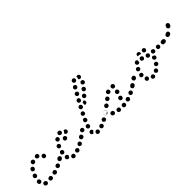

<svg xmlns="http://www.w3.org/2000/svg" viewBox="64 -1236 1944 1944"><g transform="rotate(-45 1036.0 -264.5)"><path d="M54 23Q58 23 62 20Q66 18 69 15Q72 11 73 7Q76 -2 71 -10Q67 -18 58 -21Q57 -21 57 -21Q48 -25 39 -21Q31 -17 28 -8Q25 1 29 9Q33 18 41 21Q43 22 45 22Q49 23 54 23ZM141 14Q147 7 146 -2Q146 -7 144 -11Q141 -15 138 -17Q135 -20 130 -22Q126 -23 121 -22H119Q110 -21 104 -14Q98 -7 99 3Q99 7 102 11Q104 15 107 18Q111 21 115 22Q119 23 124 23L126 22Q136 21 141 14ZM215 -3Q219 -11 217 -20Q216 -24 213 -28Q210 -31 206 -33Q203 -35 198 -36Q194 -37 189 -35H187Q178 -32 173 -24Q169 -16 171 -7Q172 -3 175 1Q178 4 182 7Q186 9 190 9Q194 10 199 9L201 8Q210 6 215 -3ZM285 -32Q288 -40 284 -49Q282 -53 279 -56Q275 -59 271 -60Q267 -62 262 -62Q258 -61 254 -59L251 -58Q247 -56 244 -53Q241 -50 240 -46Q238 -41 239 -37Q239 -32 241 -28Q243 -24 246 -21Q249 -18 253 -17Q258 -15 262 -16Q267 -16 271 -18L273 -19Q281 -23 285 -32ZM8 -36Q4 -37 0 -40Q-3 -43 -5 -47Q-7 -51 -7 -56Q-7 -57 -7 -59Q-8 -68 -1 -75Q5 -82 14 -82Q19 -82 23 -81Q27 -79 30 -76Q34 -73 35 -69Q37 -65 38 -61Q38 -59 38 -58Q38 -54 36 -50Q35 -45 32 -42Q31 -41 30 -41Q25 -39 20 -35Q20 -35 19 -35Q18 -35 17 -35Q12 -34 8 -36ZM345 -64Q348 -67 348 -72Q349 -76 348 -80Q347 -85 345 -89Q342 -92 338 -95Q335 -97 330 -98Q326 -99 321 -98Q317 -97 313 -94L311 -93Q304 -87 302 -78Q300 -69 306 -61Q308 -58 312 -55Q316 -53 320 -52Q324 -51 329 -52Q333 -53 337 -56L339 -57Q343 -60 345 -64ZM4 -127Q4 -123 6 -119Q8 -114 11 -112Q15 -109 19 -107Q23 -106 28 -106Q32 -106 36 -108Q40 -110 43 -114Q46 -117 48 -121V-124Q50 -128 49 -133Q49 -137 47 -141Q45 -145 42 -148Q38 -151 34 -152Q25 -155 17 -151Q9 -147 6 -138L5 -136Q3 -131 4 -127ZM36 -190Q38 -180 46 -175Q53 -170 62 -171Q72 -173 77 -181L78 -183Q84 -190 82 -200Q80 -209 73 -214Q65 -219 56 -218Q47 -216 41 -209L40 -206Q35 -199 36 -190ZM247 -227Q239 -233 230 -232Q228 -232 226 -231Q223 -230 221 -229Q218 -223 213 -219Q211 -216 211 -213Q210 -210 210 -207Q210 -207 211 -207Q211 -198 217 -191Q224 -185 233 -185Q242 -185 249 -191Q255 -198 255 -207Q255 -210 255 -212Q254 -222 247 -227ZM94 -257Q91 -254 89 -249Q88 -245 89 -241Q89 -236 91 -232Q95 -224 104 -221Q113 -219 121 -223Q122 -223 123 -224Q127 -226 130 -229Q133 -233 135 -237Q136 -241 136 -246Q135 -250 133 -254Q131 -258 128 -261Q125 -264 120 -265Q116 -267 112 -267Q107 -266 103 -264Q102 -263 100 -263Q96 -261 94 -257ZM177 -277Q172 -276 169 -273Q165 -271 162 -267Q160 -263 159 -259Q159 -254 160 -250Q161 -245 163 -242Q166 -238 169 -236Q173 -233 178 -233Q179 -232 180 -232Q189 -230 196 -235Q204 -241 206 -250Q207 -254 206 -258Q205 -263 203 -267Q200 -270 197 -273Q193 -275 189 -276Q187 -277 185 -277Q181 -278 177 -277Z M453 25Q457 23 460 20Q463 17 465 13Q467 9 467 5Q467 -5 461 -12Q454 -18 445 -19H444Q434 -19 428 -12Q421 -6 421 3Q421 8 422 12Q424 16 427 19Q430 23 434 25Q438 26 443 26H444Q449 27 453 25ZM528 7Q532 4 534 0Q536 -4 536 -8Q536 -13 535 -17Q531 -26 523 -30Q515 -34 506 -31L504 -30Q496 -27 492 -19Q488 -10 491 -1Q494 7 502 11Q511 15 519 12H521Q525 10 528 7ZM390 -11Q385 -12 381 -14Q377 -16 374 -19Q371 -23 370 -27Q370 -28 369 -29Q367 -38 371 -46Q376 -54 385 -57Q389 -58 393 -57Q398 -57 402 -55Q406 -53 408 -49Q411 -46 413 -41Q413 -41 413 -40Q414 -38 414 -35Q414 -33 414 -30Q413 -29 412 -29Q405 -22 402 -14Q401 -13 400 -13Q399 -12 398 -12Q394 -11 390 -11ZM599 -33Q601 -42 597 -50Q595 -54 591 -57Q587 -59 583 -61Q579 -62 574 -61Q570 -61 566 -59L565 -58Q557 -53 554 -44Q552 -35 556 -27Q561 -19 570 -17Q579 -14 587 -19H588Q596 -24 599 -33ZM659 -73Q660 -82 655 -90Q650 -97 640 -99Q631 -100 624 -95L622 -94Q615 -89 613 -80Q612 -71 617 -63Q619 -59 623 -57Q627 -54 631 -54Q636 -53 640 -54Q645 -55 648 -57L649 -58Q657 -64 659 -73ZM348 -66Q351 -69 351 -74Q352 -76 352 -77Q352 -79 351 -81Q348 -86 347 -92Q344 -95 341 -97Q337 -99 333 -100Q329 -101 324 -100Q320 -99 316 -96L315 -95Q311 -93 309 -89Q307 -85 306 -81Q305 -77 306 -72Q307 -68 310 -64Q315 -56 324 -55Q333 -53 341 -59H342Q346 -62 348 -66ZM372 -90Q377 -83 387 -81Q391 -80 395 -81Q400 -82 403 -85Q407 -88 409 -91Q412 -95 413 -100V-101Q414 -110 409 -118Q404 -125 394 -127Q385 -129 378 -123Q370 -118 368 -109V-107Q367 -98 372 -90ZM390 -163Q393 -154 401 -150Q410 -146 419 -149Q427 -153 431 -161L432 -163Q436 -171 432 -180Q429 -188 421 -192Q412 -196 403 -193Q395 -190 391 -181L390 -180Q386 -171 390 -163ZM533 -177Q536 -186 532 -194Q528 -197 526 -200Q525 -201 525 -202Q520 -206 513 -206Q507 -207 501 -204H500Q492 -199 489 -191Q486 -182 490 -173Q494 -165 503 -162Q512 -159 520 -163L521 -164Q530 -168 533 -177ZM584 -234Q583 -238 580 -242Q578 -245 574 -247Q570 -250 565 -250Q563 -250 561 -250Q558 -250 556 -249Q556 -249 556 -248Q553 -239 547 -232Q544 -228 540 -225Q541 -217 546 -211Q551 -206 559 -204Q563 -204 568 -205Q572 -206 576 -208Q579 -211 582 -215Q584 -218 585 -223Q585 -224 585 -225Q586 -230 584 -234ZM427 -229Q427 -220 434 -213Q437 -210 441 -208Q445 -206 449 -206Q454 -206 458 -208Q462 -210 465 -213L466 -214Q473 -220 473 -230Q473 -239 466 -246Q460 -252 451 -252Q441 -252 435 -246L434 -245Q427 -238 427 -229ZM493 -275Q487 -267 488 -258Q489 -249 497 -243Q504 -237 513 -238H515Q524 -239 530 -246Q536 -254 535 -263Q534 -267 532 -271Q530 -275 526 -278Q523 -281 519 -282Q514 -283 510 -283H508Q499 -282 493 -275Z M802 24Q806 22 809 19Q812 16 814 12Q815 7 815 3Q815 -6 808 -13Q801 -19 792 -19H791Q786 -18 782 -17Q778 -15 775 -11Q772 -8 771 -4Q769 0 769 5Q770 14 776 20Q783 27 793 26H794Q798 26 802 24ZM875 8Q879 5 881 1Q883 -4 883 -8Q883 -12 882 -17Q879 -25 870 -30Q862 -34 853 -31L852 -30Q848 -29 845 -26Q841 -23 839 -19Q837 -15 837 -10Q837 -6 838 -2Q841 7 850 11Q858 15 867 12H868Q872 10 875 8ZM732 -21Q725 -27 725 -36V-37Q725 -47 731 -53Q737 -60 747 -60Q756 -61 763 -54Q770 -48 770 -38V-37Q770 -37 770 -36Q770 -36 770 -35Q764 -32 759 -27Q754 -21 751 -15Q750 -15 749 -14Q749 -14 748 -14Q739 -14 732 -21ZM945 -33Q947 -42 943 -50Q938 -58 929 -61Q920 -63 912 -58H911Q903 -53 901 -44Q898 -35 903 -27Q905 -23 909 -21Q912 -18 917 -17Q921 -16 925 -16Q930 -17 934 -19H935Q943 -24 945 -33ZM1000 -65Q1003 -68 1004 -73Q1004 -77 1003 -82Q1002 -86 1000 -90Q997 -93 994 -96Q990 -98 985 -99Q981 -100 977 -99Q972 -98 969 -95L968 -94Q960 -89 959 -80Q957 -71 962 -63Q968 -56 977 -54Q986 -52 994 -58Q998 -61 1000 -65ZM657 -65Q659 -69 660 -74Q661 -78 660 -82Q659 -87 656 -90Q654 -94 650 -97Q646 -99 642 -100Q637 -100 633 -100Q629 -99 625 -96L624 -95Q620 -93 618 -89Q616 -85 615 -81Q614 -76 615 -72Q616 -68 619 -64Q624 -56 633 -55Q642 -53 650 -59H651Q654 -62 657 -65ZM741 -95Q745 -86 754 -83Q758 -82 763 -82Q767 -83 771 -85Q775 -87 778 -90Q781 -93 782 -98H783Q786 -107 781 -116Q777 -124 768 -127Q760 -130 751 -126Q743 -121 740 -113V-112Q737 -103 741 -95ZM713 -108Q715 -112 716 -116Q716 -121 715 -125Q714 -129 711 -133Q706 -140 696 -141Q687 -142 680 -137L679 -136Q675 -133 673 -129Q671 -126 670 -121Q670 -117 671 -112Q672 -108 675 -105Q681 -97 690 -96Q699 -95 707 -101Q711 -104 713 -108ZM765 -161Q769 -152 777 -149Q786 -145 794 -148Q803 -152 807 -160V-161Q811 -170 807 -178Q804 -187 796 -191Q787 -195 778 -191Q770 -188 766 -179V-178Q762 -170 765 -161ZM795 -242Q791 -234 794 -225Q797 -216 806 -212Q814 -208 823 -211Q832 -214 836 -222V-223Q840 -232 837 -240Q834 -249 826 -253Q817 -257 809 -254Q800 -251 796 -243ZM825 -296Q824 -292 826 -287Q827 -283 830 -280Q833 -276 837 -274Q845 -270 854 -273Q863 -275 867 -284Q869 -288 870 -293Q870 -297 869 -302Q868 -306 865 -309Q862 -313 858 -315Q850 -319 841 -316Q832 -314 828 -305H827Q825 -301 825 -296ZM909 -320Q910 -321 911 -322Q913 -321 915 -320Q917 -319 919 -317Q926 -310 926 -301Q925 -291 919 -285L918 -284Q915 -281 911 -280Q906 -278 902 -278Q899 -278 896 -279Q893 -280 890 -281Q892 -286 892 -290Q893 -299 891 -308Q890 -310 890 -311Q891 -311 892 -312Q901 -314 909 -320ZM974 -351Q974 -360 967 -367Q961 -373 951 -373Q942 -373 936 -366L935 -365Q928 -358 929 -349Q929 -340 936 -333Q942 -327 952 -327Q961 -327 967 -334L968 -335Q975 -342 974 -351ZM859 -349Q861 -340 869 -335Q873 -333 878 -333Q882 -332 886 -333Q891 -335 894 -337Q898 -340 900 -344V-345Q905 -353 902 -362Q900 -371 892 -376Q888 -378 883 -378Q879 -379 875 -378Q870 -376 867 -374Q863 -371 861 -367V-366Q856 -358 859 -349ZM1020 -404Q1020 -414 1012 -420Q1005 -425 996 -425Q987 -424 981 -417L980 -416Q974 -409 975 -399Q976 -390 983 -384Q990 -378 1000 -379Q1009 -380 1015 -387V-388Q1021 -395 1020 -404ZM896 -427H895Q893 -423 892 -418Q892 -414 893 -410Q894 -405 897 -402Q899 -398 903 -396Q911 -391 920 -394Q929 -396 934 -404V-405H935Q939 -413 937 -422Q934 -431 926 -436Q918 -440 909 -438Q900 -436 896 -428ZM1060 -464Q1058 -473 1050 -478Q1050 -478 1050 -478Q1050 -478 1049 -478Q1042 -478 1034 -480Q1029 -480 1026 -477Q1022 -474 1019 -470V-469Q1014 -461 1016 -452Q1019 -443 1027 -438Q1035 -433 1044 -436Q1053 -438 1058 -446V-447Q1063 -455 1060 -464ZM927 -470Q930 -461 938 -456Q946 -452 955 -454Q964 -457 969 -465Q974 -474 971 -483Q969 -492 961 -496Q952 -501 944 -498Q935 -496 930 -488L929 -487Q925 -479 927 -470ZM1046 -546Q1050 -547 1054 -546Q1059 -544 1062 -541Q1066 -539 1068 -535Q1068 -534 1068 -533Q1073 -525 1070 -516Q1067 -507 1058 -503Q1050 -499 1042 -502Q1033 -504 1029 -512Q1029 -512 1029 -512Q1033 -521 1034 -530Q1034 -536 1033 -541Q1034 -542 1035 -543Q1036 -543 1037 -544Q1041 -546 1046 -546ZM968 -543Q966 -539 966 -534Q966 -530 967 -525Q968 -521 971 -518Q978 -511 987 -510Q996 -510 1003 -516Q1003 -516 1004 -516Q1011 -522 1011 -532Q1012 -541 1006 -548Q1003 -551 999 -553Q995 -555 991 -556Q986 -556 982 -555Q978 -553 974 -550Q974 -550 973 -550Q970 -547 968 -543Z M1189 15Q1195 8 1194 -1Q1194 -6 1192 -10Q1190 -14 1187 -17Q1183 -20 1179 -21Q1175 -22 1170 -22H1169Q1159 -21 1153 -14Q1147 -7 1148 2Q1148 7 1150 11Q1152 15 1155 17Q1159 20 1163 22Q1167 23 1172 23H1174Q1183 22 1189 15ZM1107 19Q1111 18 1115 16Q1118 13 1120 9Q1123 5 1123 1Q1125 -8 1119 -16Q1113 -23 1104 -25H1102Q1093 -26 1086 -21Q1078 -15 1077 -6Q1076 -1 1077 3Q1079 7 1081 11Q1084 14 1088 17Q1092 19 1096 20H1098Q1102 20 1107 19ZM1256 4Q1259 1 1261 -3Q1264 -6 1264 -11Q1264 -15 1263 -20Q1260 -29 1252 -33Q1244 -37 1235 -35L1233 -34Q1229 -33 1226 -30Q1222 -27 1220 -23Q1218 -19 1218 -15Q1217 -10 1218 -6Q1221 3 1229 7Q1238 12 1246 9L1248 8Q1252 7 1256 4ZM1040 0Q1049 -3 1053 -11Q1057 -20 1054 -29Q1051 -37 1043 -42H1041Q1037 -44 1033 -45Q1028 -45 1024 -44Q1020 -42 1016 -39Q1013 -36 1011 -32Q1007 -24 1010 -15Q1013 -6 1021 -2L1023 -1Q1031 3 1040 0ZM1329 -33Q1332 -41 1328 -50Q1326 -54 1322 -57Q1319 -60 1315 -61Q1310 -62 1306 -62Q1302 -62 1298 -60L1296 -59Q1288 -55 1285 -46Q1282 -37 1286 -29Q1288 -25 1291 -22Q1294 -19 1299 -18Q1303 -16 1307 -16Q1312 -17 1316 -19L1318 -20Q1326 -24 1329 -33ZM1175 -67Q1178 -58 1187 -54Q1191 -52 1195 -52Q1200 -52 1204 -53Q1208 -55 1211 -58Q1215 -61 1216 -65L1217 -67Q1221 -75 1218 -84Q1215 -92 1206 -96Q1202 -98 1198 -98Q1193 -99 1189 -97Q1185 -96 1182 -93Q1178 -90 1176 -86V-84Q1172 -75 1175 -67ZM1391 -72Q1392 -81 1387 -89Q1382 -97 1372 -98Q1363 -100 1356 -94L1354 -93Q1351 -91 1348 -87Q1346 -83 1345 -79Q1344 -74 1345 -70Q1346 -66 1349 -62Q1351 -58 1355 -56Q1359 -54 1363 -53Q1368 -52 1372 -53Q1376 -54 1380 -57L1382 -58Q1389 -63 1391 -72ZM960 -72Q959 -77 960 -81Q961 -85 963 -89Q965 -93 969 -95L971 -96Q978 -102 987 -100Q997 -99 1002 -91Q1004 -87 1005 -83Q1006 -79 1006 -74Q998 -72 992 -68Q985 -64 980 -57Q979 -56 979 -55Q974 -55 970 -58Q966 -60 964 -64Q961 -68 960 -72ZM1063 -117Q1064 -126 1059 -134Q1056 -137 1052 -140Q1048 -142 1044 -142Q1039 -143 1035 -142Q1031 -141 1027 -138L1026 -137Q1018 -131 1017 -122Q1016 -113 1021 -106Q1027 -98 1036 -97Q1045 -96 1053 -101L1054 -102Q1062 -108 1063 -117ZM1195 -147V-146Q1193 -137 1199 -130Q1204 -122 1213 -120Q1217 -119 1222 -120Q1226 -121 1230 -123Q1234 -126 1236 -130Q1239 -133 1239 -138L1240 -140Q1242 -149 1236 -156Q1231 -164 1222 -166Q1213 -168 1205 -162Q1197 -157 1196 -148ZM1120 -160Q1121 -170 1115 -177Q1112 -181 1108 -183Q1105 -185 1100 -186Q1096 -186 1091 -185Q1087 -184 1084 -181L1082 -180Q1075 -174 1073 -165Q1072 -156 1078 -149Q1081 -145 1085 -143Q1088 -141 1093 -140Q1097 -139 1102 -141Q1106 -142 1110 -144L1111 -146Q1118 -151 1120 -160ZM1176 -204Q1177 -214 1171 -221Q1168 -224 1164 -227Q1160 -229 1156 -229Q1152 -230 1147 -229Q1143 -228 1139 -225L1138 -224Q1135 -221 1132 -217Q1130 -213 1130 -209Q1129 -204 1130 -200Q1131 -196 1134 -192Q1140 -185 1149 -184Q1159 -182 1166 -188L1167 -189Q1175 -195 1176 -204ZM1204 -205Q1206 -200 1209 -197Q1212 -194 1216 -192Q1220 -190 1225 -190Q1229 -190 1233 -192Q1237 -193 1241 -196Q1244 -199 1246 -204Q1247 -208 1248 -212V-214Q1248 -223 1241 -230Q1235 -237 1226 -237Q1216 -237 1210 -231Q1203 -224 1203 -215V-213Q1202 -209 1204 -205Z M1599 21Q1592 27 1583 27H1582Q1578 27 1574 25Q1570 24 1567 20Q1563 17 1562 13Q1560 9 1560 4Q1560 -5 1567 -11Q1574 -18 1583 -18Q1588 -18 1592 -16Q1596 -14 1599 -11Q1600 -10 1601 -9Q1602 -8 1603 -6Q1604 -2 1605 2Q1605 3 1606 3Q1606 4 1606 5Q1605 14 1599 21ZM1665 -4Q1668 -7 1669 -12Q1670 -16 1669 -21Q1668 -25 1666 -29Q1665 -29 1665 -30Q1664 -31 1663 -32Q1663 -32 1663 -32Q1661 -35 1658 -36Q1655 -38 1651 -38Q1647 -39 1643 -39Q1638 -38 1635 -35H1634Q1630 -33 1628 -29Q1625 -25 1625 -21Q1624 -16 1624 -12Q1625 -8 1628 -4Q1633 4 1642 6Q1651 8 1659 3V2Q1663 0 1665 -4ZM1529 -3Q1525 -2 1521 -2Q1516 -3 1512 -5Q1509 -8 1506 -11V-12Q1500 -19 1502 -29Q1504 -38 1511 -43Q1515 -46 1519 -47Q1523 -48 1528 -47Q1532 -46 1536 -44Q1540 -42 1542 -38H1543Q1545 -34 1546 -30Q1547 -26 1547 -22Q1543 -18 1541 -12Q1540 -10 1540 -8Q1539 -8 1539 -7Q1538 -7 1537 -6Q1534 -4 1529 -3ZM1714 -49V-50Q1717 -53 1718 -57Q1719 -62 1718 -66Q1718 -71 1715 -75Q1713 -78 1710 -81Q1702 -87 1693 -85Q1684 -84 1678 -77V-76Q1672 -69 1673 -60Q1675 -51 1682 -45Q1690 -39 1699 -41Q1708 -42 1714 -49ZM1392 -67Q1395 -71 1396 -75Q1396 -80 1395 -84Q1394 -89 1392 -92Q1387 -100 1377 -102Q1368 -103 1361 -98L1357 -95Q1353 -93 1351 -89Q1349 -85 1348 -81Q1347 -77 1348 -72Q1349 -68 1352 -64Q1357 -56 1366 -55Q1375 -53 1383 -59L1386 -61Q1390 -63 1392 -67ZM1493 -75Q1487 -83 1488 -92Q1489 -101 1496 -107Q1504 -113 1513 -112Q1522 -111 1528 -104Q1534 -97 1533 -88V-87Q1532 -82 1529 -77Q1526 -72 1521 -70Q1517 -69 1513 -69Q1511 -68 1509 -67Q1509 -67 1509 -67Q1509 -67 1508 -67Q1499 -68 1493 -75ZM1454 -111Q1457 -115 1457 -119Q1458 -124 1457 -128Q1456 -133 1454 -136Q1451 -140 1447 -142Q1443 -145 1439 -145Q1435 -146 1430 -145Q1426 -144 1422 -141L1419 -139Q1411 -134 1410 -124Q1408 -115 1414 -108Q1419 -100 1428 -98Q1437 -97 1445 -102L1448 -105Q1452 -107 1454 -111ZM1749 -115V-116Q1751 -120 1751 -124Q1750 -129 1748 -133Q1746 -134 1745 -135Q1736 -138 1731 -145Q1730 -145 1729 -145Q1722 -146 1716 -142Q1709 -137 1707 -130Q1705 -126 1706 -121Q1706 -117 1708 -113Q1710 -109 1713 -106Q1716 -103 1721 -101Q1729 -98 1738 -102Q1746 -106 1749 -115ZM1508 -148Q1505 -156 1509 -165Q1513 -173 1522 -176Q1531 -179 1539 -175Q1548 -171 1551 -162Q1554 -154 1550 -145H1549Q1546 -138 1539 -135Q1532 -131 1524 -133Q1523 -133 1522 -134Q1521 -134 1521 -134Q1520 -134 1519 -135Q1511 -139 1508 -148ZM1909 -150Q1913 -152 1917 -155Q1920 -158 1921 -162Q1923 -167 1923 -171Q1923 -180 1917 -187Q1910 -193 1901 -194H1900Q1896 -194 1892 -192Q1888 -190 1884 -187Q1881 -184 1880 -180Q1878 -175 1878 -171Q1878 -167 1880 -162Q1881 -158 1884 -155Q1888 -152 1892 -150Q1896 -149 1900 -149H1901Q1905 -148 1909 -150ZM1848 -156Q1855 -162 1855 -171Q1855 -176 1854 -180Q1852 -184 1849 -187Q1846 -191 1842 -192Q1838 -194 1833 -194Q1823 -195 1817 -188Q1810 -182 1810 -172Q1810 -168 1811 -164Q1813 -160 1816 -156Q1819 -153 1823 -151Q1827 -150 1832 -149Q1841 -149 1848 -156ZM1779 -158Q1786 -164 1787 -173Q1787 -178 1786 -182Q1784 -186 1781 -190Q1779 -193 1775 -195Q1771 -197 1766 -198Q1756 -198 1749 -192Q1742 -186 1742 -177Q1741 -172 1743 -168Q1744 -164 1747 -160Q1750 -157 1754 -155Q1758 -153 1762 -153H1763Q1772 -152 1779 -158ZM1710 -164Q1717 -170 1719 -179Q1720 -183 1719 -188Q1718 -192 1715 -196Q1713 -200 1709 -202Q1705 -204 1701 -205H1700Q1691 -207 1684 -201Q1676 -196 1674 -187Q1674 -182 1674 -178Q1675 -174 1678 -170Q1681 -166 1684 -164Q1688 -162 1693 -161Q1702 -159 1710 -164ZM1636 -182Q1627 -180 1620 -186H1619Q1612 -191 1610 -201Q1608 -210 1614 -217Q1619 -225 1628 -227Q1638 -228 1645 -223Q1651 -219 1654 -212Q1656 -206 1654 -199Q1654 -197 1653 -195Q1653 -194 1652 -193Q1652 -192 1651 -191Q1646 -184 1636 -182ZM1585 -194Q1578 -187 1569 -187Q1560 -187 1553 -194Q1546 -201 1546 -210Q1546 -219 1553 -226Q1560 -233 1569 -233Q1578 -233 1585 -226Q1587 -225 1588 -223Q1589 -221 1590 -219Q1589 -217 1589 -215Q1586 -206 1588 -198Q1587 -197 1586 -196Q1586 -195 1585 -194ZM1693 -230Q1690 -233 1687 -236Q1685 -239 1684 -243Q1686 -248 1686 -254Q1686 -256 1686 -258Q1687 -259 1687 -260Q1688 -261 1688 -262Q1694 -269 1703 -270Q1712 -272 1720 -266Q1727 -261 1729 -251Q1730 -242 1724 -235Q1722 -231 1718 -229Q1715 -227 1710 -226Q1707 -227 1704 -227Q1700 -228 1696 -228Q1695 -228 1695 -229Q1694 -229 1693 -230ZM1621 -267Q1625 -275 1634 -278Q1643 -281 1651 -276Q1660 -272 1663 -263Q1664 -259 1664 -255Q1663 -250 1661 -246Q1661 -245 1660 -244Q1659 -242 1658 -241Q1651 -246 1643 -248Q1634 -250 1625 -249Q1622 -248 1620 -248Q1620 -248 1620 -249Q1620 -249 1619 -249Q1617 -258 1621 -267Z M1921 -151Q1925 -153 1928 -156Q1931 -159 1933 -163Q1934 -167 1934 -172Q1934 -181 1927 -188Q1920 -194 1911 -194Q1906 -193 1901 -193Q1892 -194 1885 -187Q1879 -181 1879 -171Q1878 -162 1885 -155Q1891 -149 1901 -149Q1907 -148 1912 -149Q1917 -149 1921 -151ZM2014 -180Q2016 -184 2018 -188Q2019 -192 2018 -197Q2018 -201 2016 -205Q2013 -209 2010 -212Q2006 -214 2002 -216Q1998 -217 1993 -216Q1989 -216 1985 -214Q1981 -211 1977 -209Q1973 -207 1970 -204Q1967 -201 1965 -197Q1964 -192 1964 -188Q1964 -183 1966 -179Q1968 -175 1972 -172Q1975 -169 1979 -168Q1984 -166 1988 -167Q1992 -167 1996 -169Q2002 -171 2007 -174Q2011 -177 2014 -180ZM2079 -255Q2079 -260 2078 -264Q2076 -268 2073 -271Q2070 -275 2066 -277Q2058 -281 2049 -278Q2040 -275 2036 -266Q2035 -262 2032 -259Q2030 -255 2029 -250Q2029 -246 2030 -242Q2031 -237 2034 -234Q2036 -230 2040 -228Q2048 -223 2057 -225Q2066 -228 2071 -236Q2074 -241 2077 -247Q2079 -251 2079 -255Z"/></g></svg>

Font: FRB American Cursive Guidelines Dotted Extrabold
Style: Bold Italic
Weight: 800
Italic angle: -25°
Version: Version 2.0;Modular Font Editor K font №1